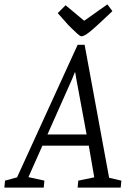

<svg xmlns="http://www.w3.org/2000/svg" viewBox="-67 -858 595 878"><path d="M-47 0 -44 -32 11 -47 288 -653H320L432 -45L488 -32L485 0H288L291 -32L364 -47L339 -192H127L63 -48L136 -32L133 0ZM150 -243H329L282 -497L277 -527H275L263 -497ZM305 -692Q300 -692 287 -703.5Q274 -715 261.5 -727.5Q249 -740 245 -744L197 -798L233 -834L318 -763L424 -838L447 -807L385 -749Q357 -723 341 -710.5Q325 -698 317 -695Q309 -692 305 -692Z"/></svg>

Font: Faustina Light
Style: Italic
Weight: 300
Italic angle: -8°
Designer: Alfonso Garcia
Foundry: http://www.omnibus-type.com
Version: Version 1.200